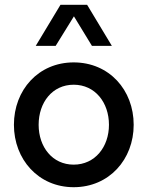

<svg xmlns="http://www.w3.org/2000/svg" viewBox="-20 -770 614 800"><path d="M232 -750 129 -579H212L288 -702L363 -579H446L343 -750ZM287 10C435 10 537 -106 537 -250C537 -395 435 -510 287 -510C140 -510 38 -395 38 -250C38 -106 140 10 287 10ZM287 -84C198 -84 141 -158 141 -250C141 -343 198 -417 287 -417C376 -417 434 -343 434 -250C434 -158 376 -84 287 -84Z"/></svg>

Font: Oakes Medium
Style: Regular
Weight: 500
Designer: Samuel Oakes
Foundry: Samuel Oakes
Version: Version 1.003;PS 001.003;hotconv 1.0.88;makeotf.lib2.5.64775